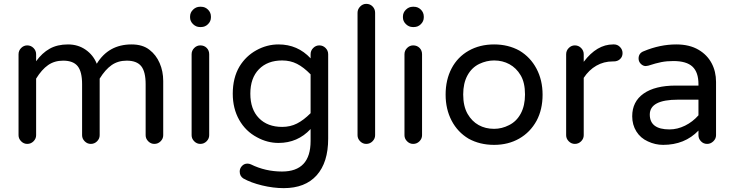

<svg xmlns="http://www.w3.org/2000/svg" viewBox="-20 -739 3798 994"><path d="M825 -320V-39Q825 -21 811.5 -7.5Q798 6 779 6Q761 6 747.5 -7.5Q734 -21 734 -39V-303Q734 -368 711 -396.5Q688 -425 636 -425Q591 -425 558 -402Q525 -379 496 -332V-39Q496 -21 482.5 -7.5Q469 6 450 6Q432 6 418.5 -7.5Q405 -21 405 -39V-303Q405 -368 382 -396.5Q359 -425 307 -425Q262 -425 229 -402Q196 -379 167 -332V-39Q167 -21 153.5 -7.5Q140 6 121 6Q103 6 89.5 -7.5Q76 -21 76 -39V-458Q76 -477 89.5 -490.5Q103 -504 121 -504Q140 -504 153.5 -490.5Q167 -477 167 -458V-422Q198 -465 237.5 -487Q277 -509 332 -509Q384 -509 423.5 -481.5Q463 -454 481 -409Q542 -509 661 -509Q719 -509 754 -481Q788 -455 806.5 -412.5Q825 -370 825 -320Z M964 -649V-653Q964 -674 979.5 -689Q995 -704 1015 -704H1021Q1042 -704 1057 -689Q1072 -674 1072 -653V-649Q1072 -629 1057 -614Q1042 -599 1021 -599H1015Q995 -599 979.5 -614Q964 -629 964 -649ZM972 -458Q972 -477 985.5 -490.5Q999 -504 1017 -504Q1037 -504 1050 -491Q1063 -478 1063 -458V-39Q1063 -21 1049.5 -7.5Q1036 6 1017 6Q999 6 985.5 -7.5Q972 -21 972 -39Z M1240 185Q1221 173 1221 149Q1221 133 1232.5 120.5Q1244 108 1261 108Q1270 108 1279 112Q1354 149 1440 149Q1588 149 1588 -9V-71Q1521 1 1422 1Q1364 1 1311 -28Q1252 -59 1218.5 -118Q1185 -177 1185 -254Q1185 -336 1220 -395Q1253 -449 1307.5 -479Q1362 -509 1422 -509Q1521 -509 1588 -437V-458Q1588 -477 1601.5 -490.5Q1615 -504 1633 -504Q1652 -504 1665.5 -490.5Q1679 -477 1679 -458V-21Q1679 102 1619.5 168.5Q1560 235 1449 235Q1395 235 1337 221Q1279 207 1240 185ZM1441 -82Q1483 -82 1517.5 -99.5Q1552 -117 1588 -153V-354Q1552 -391 1517.5 -408.5Q1483 -426 1441 -426Q1365 -426 1320.5 -380.5Q1276 -335 1276 -254Q1276 -173 1320.5 -127.5Q1365 -82 1441 -82Z M1831 -39V-673Q1831 -691 1844.5 -705Q1858 -719 1876 -719Q1896 -719 1909 -705.5Q1922 -692 1922 -673V-39Q1922 -21 1908.5 -7.5Q1895 6 1876 6Q1858 6 1844.5 -7.5Q1831 -21 1831 -39Z M2066 -649V-653Q2066 -674 2081.5 -689Q2097 -704 2117 -704H2123Q2144 -704 2159 -689Q2174 -674 2174 -653V-649Q2174 -629 2159 -614Q2144 -599 2123 -599H2117Q2097 -599 2081.5 -614Q2066 -629 2066 -649ZM2074 -458Q2074 -477 2087.5 -490.5Q2101 -504 2119 -504Q2139 -504 2152 -491Q2165 -478 2165 -458V-39Q2165 -21 2151.5 -7.5Q2138 6 2119 6Q2101 6 2087.5 -7.5Q2074 -21 2074 -39Z M2406 -21Q2349 -55 2318 -114.5Q2287 -174 2287 -249Q2287 -326 2318 -385Q2349 -444 2406.5 -476.5Q2464 -509 2538 -509Q2611 -509 2669 -477Q2726 -443 2757.5 -383.5Q2789 -324 2789 -249Q2789 -172 2758 -114Q2725 -54 2668 -21.5Q2611 11 2538 11Q2464 11 2406 -21ZM2401 -149Q2423 -111 2458 -91.5Q2493 -72 2538 -72Q2578 -72 2615 -91Q2654 -110 2676 -151Q2698 -192 2698 -250Q2698 -312 2675 -350Q2653 -387 2617.5 -406.5Q2582 -426 2538 -426Q2499 -426 2461 -408Q2422 -389 2400 -348.5Q2378 -308 2378 -250Q2378 -189 2401 -149Z M2911 -39V-458Q2911 -477 2924.5 -490.5Q2938 -504 2956 -504Q2975 -504 2988.5 -490.5Q3002 -477 3002 -458V-419Q3070 -509 3154 -509H3159Q3177 -509 3190 -495.5Q3203 -482 3203 -464Q3203 -445 3190 -433Q3177 -421 3157 -421H3152Q3106 -421 3067.5 -399Q3029 -377 3002 -336V-39Q3002 -21 2988.5 -7.5Q2975 6 2956 6Q2938 6 2924.5 -7.5Q2911 -21 2911 -39Z M3334 -7Q3296 -24 3274.5 -58.5Q3253 -93 3253 -137Q3253 -213 3312 -254.5Q3371 -296 3479 -296H3596V-303Q3596 -365 3565 -394Q3534 -423 3466 -423Q3432 -423 3404 -417.5Q3376 -412 3336 -399L3323 -397Q3309 -397 3297.5 -408.5Q3286 -420 3286 -436Q3286 -464 3313 -474Q3397 -509 3481 -509Q3550 -509 3597 -481Q3641 -455 3664 -412Q3687 -369 3687 -315V-39Q3687 -21 3673 -7.5Q3659 6 3641 6Q3622 6 3609 -7.5Q3596 -21 3596 -39V-63Q3525 11 3413 11Q3372 11 3334 -7ZM3446 -69Q3487 -69 3526.5 -88.5Q3566 -108 3596 -142V-223H3490Q3344 -223 3344 -146Q3344 -69 3446 -69Z"/></svg>

Font: 寒蝉全圆体
Style: Regular
Weight: 400
Designer: Warren2060
      Designed by Motoya company      

      [Varela Round]
      Joe Prince(Latin component); Avraham Cornf
Foundry: ChillType
Version: Version 3.200